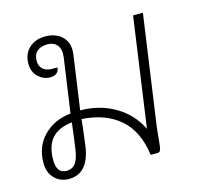

<svg xmlns="http://www.w3.org/2000/svg" viewBox="-90 -685 838 794"><g transform="rotate(-15 328.5 -288.5)"><path d="M584 -576 520 -124Q516 -98 514 -74.5Q512 -51 511 -43Q509 -24 508 -18Q506 -8 502.5 -4Q499 0 492 0H463Q449 -105 387 -158Q325 -211 225 -217L221 -178Q216 -135 211 -99Q193 9 112 9Q75 9 50.5 -15.5Q26 -40 26 -82Q26 -152 70.5 -197.5Q115 -243 187 -251L194 -300L218 -468Q221 -485 221 -499Q221 -523 207.5 -537.5Q194 -552 169 -552Q140 -552 124 -538Q108 -524 108 -497Q108 -474 122.5 -461.5Q137 -449 160 -449H184Q184 -436 174.5 -426.5Q165 -417 145 -417Q117 -417 94.5 -438Q72 -459 72 -495Q72 -536 98.5 -561Q125 -586 168 -586Q210 -586 236.5 -563Q263 -540 263 -502Q263 -488 260 -471L229 -253Q311 -253 377 -214.5Q443 -176 476 -108L542 -576ZM173 -136 183 -214Q125 -208 96.5 -176Q68 -144 68 -84Q68 -26 110 -26Q135 -26 148.5 -43.5Q162 -61 168 -100Z"/></g></svg>

Font: Krub ExtraLight
Style: Italic
Weight: 275
Italic angle: -8°
Designer: Ekaluck Peanpanawate
Foundry: Cadson Demak Co.,Ltd.
Version: Version 1.000; ttfautohint (v1.6)